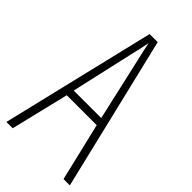

<svg xmlns="http://www.w3.org/2000/svg" viewBox="-223 -776 839 839"><g transform="rotate(45 196.0 -357.0)"><path d="M353 0 289 -269H104L39 0H0L171 -714H221L392 0ZM215 -596Q209 -622 204.5 -641.5Q200 -661 196 -683Q192 -661 187.5 -641.5Q183 -622 177 -597L111 -305H281Z"/></g></svg>

Font: Noto Sans Lao ExtraCondensed ExtraLight
Style: Regular
Weight: 200
Width: 2
Designer: Monotype Design Team
Foundry: Monotype Imaging Inc.
Version: Version 2.003; ttfautohint (v1.8.4.7-5d5b)